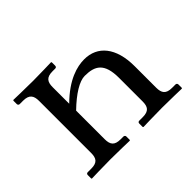

<svg xmlns="http://www.w3.org/2000/svg" viewBox="-101 -588 746 746"><g transform="rotate(-45 271.5 -215.0)"><path d="M177 -72V-229C224.6 -275.4 267.2 -301 296 -301C352 -301 385 -282 385 -201V-72C385 -43 376 -28 342 -28H323C318 -28 315 -25 315 -20V-1L317 1C317 1 385 -1 421 -1C460 -1 528 1 528 1L530 -1V-20C530 -25 526 -28 522 -28H503C470 -28 460 -43 460 -72V-190C460 -293 413 -348 340 -348C301.2 -348 243.6 -333.2 177 -267V-358C177 -386 186 -402 220 -402H235C240 -402 243 -405 243 -410V-429L241 -431C241 -431 177 -429 141 -429C102 -429 34 -431 34 -431L32 -429V-410C32 -405 36 -402 40 -402H59C92 -402 102 -386 102 -358V-72C102 -43 93 -28 59 -28H40C35 -28 32 -25 32 -20V-1L34 1C34 1 102 -1 138 -1C177 -1 242 1 242 1L244 -1V-20C244 -25 240 -28 235 -28H220C187 -28 177 -43 177 -72Z"/></g></svg>

Font: Libertinus Serif
Style: Regular
Weight: 400
Designer: Philipp H. Poll
Foundry: Khaled Hosny
Version: Version 6.2